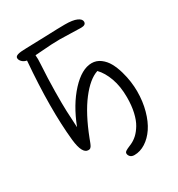

<svg xmlns="http://www.w3.org/2000/svg" viewBox="-205 -886 1066 1151"><g transform="rotate(-30 328.0 -310.5)"><path d="M388.2 132.8Q369.1 132.8 359.6 122.6Q350.1 112.3 350.1 100.1Q350.1 95.7 352.8 91.8Q355.5 87.9 361.6 84.2Q367.7 80.6 372.8 78.1Q377.9 75.7 387.7 71.5Q397.5 67.4 402.8 64.9Q425.8 54.2 445.6 35.9Q465.3 17.6 483.2 -12Q501 -41.5 511.5 -87.2Q522 -132.8 522 -189.9Q522 -265.6 501.2 -323Q480.5 -380.4 446.8 -415Q386.2 -395.5 322.3 -312.3Q258.3 -229 204.1 -87.9Q202.1 -82.5 198.7 -73.5Q195.3 -64.5 193.6 -60.5Q191.9 -56.6 189.2 -50.5Q186.5 -44.4 184.3 -41.7Q182.1 -39.1 179 -35.9Q175.8 -32.7 171.9 -31.7Q168 -30.8 163.1 -30.8Q121.1 -30.8 109.9 -132.8Q86.4 -356.4 112.8 -676.8V-680.2Q93.8 -683.6 81.3 -696Q68.8 -708.5 68.8 -722.2Q68.8 -734.4 86.4 -740Q104 -745.6 145 -746.1Q186.5 -746.6 282.7 -750.2Q378.9 -753.9 417 -753.9Q471.7 -753.9 498.8 -741.7Q525.9 -729.5 525.9 -710.9Q525.9 -688 492.2 -688Q469.7 -688 423.6 -689.9Q377.4 -691.9 344.2 -691.9Q316.9 -691.9 286.9 -690.2Q256.8 -688.5 220.2 -685.5Q183.6 -682.6 172.9 -682.1Q175.8 -658.2 172.9 -617.2Q167 -524.4 166 -435.3Q165 -346.2 167 -299.3Q168.9 -252.4 172.9 -184.1Q222.2 -312 296.6 -392.6Q371.1 -473.1 439.9 -473.1Q473.1 -473.1 500.2 -452.9Q527.3 -432.6 544.2 -401.9Q561 -371.1 572.3 -332Q583.5 -293 588.1 -257.8Q592.8 -222.7 592.8 -190.9Q592.8 -120.6 575.9 -59.6Q559.1 1.5 531 43.2Q502.9 85 465.6 108.9Q428.2 132.8 388.2 132.8Z"/></g></svg>

Font: Shantell Sans Bouncy
Style: Regular
Weight: 300
Designer: Stephen Nixon, Anya Danilova, Shantell Martin
Foundry: Arrow Type
Version: Version 1.006;[9816181b4]